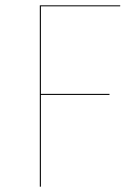

<svg xmlns="http://www.w3.org/2000/svg" viewBox="-20 -700 510 720"><path d="M129.3 0H133.4V-344H390.6V-347.9H133.4V-676.2H430.6L430.9 -680.1H129.3Z"/></svg>

Font: Fira Sans Four
Style: Regular
Weight: 100
Designer: Carrois Corporate & Edenspiekermann AG
Foundry: Carrois Corporate GbR & Edenspiekermann AG
Version: Version 4.203;PS 004.203;hotconv 1.0.88;makeotf.lib2.5.64775